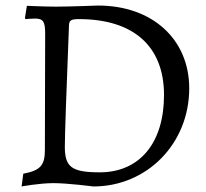

<svg xmlns="http://www.w3.org/2000/svg" viewBox="-20 -661 743 693"><path d="M317 12C511 12 663 -143 663 -342C663 -520 529 -641 334 -641C334 -641 228 -637 182 -637C144 -637 77 -640 77 -640L70 -596L72 -592C72 -592 94 -594 106 -594C136 -594 143 -583 143 -540L142 -120C142 -64 126 -46 64 -34L58 12C58 12 123 0 173 0C224 0 317 12 317 12ZM265 -592C462 -592 572 -494 572 -318C572 -145 484 -39 340 -39C239 -39 214 -58 214 -131C214 -176 220 -339 229 -570C230 -588 237 -592 265 -592Z"/></svg>

Font: Alegreya SC
Style: Regular
Weight: 400
Designer: Juan Pablo del Peral
Foundry: Huerta Tipografica
Version: Version 2.007;PS 002.007;hotconv 1.0.88;makeotf.lib2.5.64775